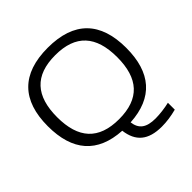

<svg xmlns="http://www.w3.org/2000/svg" viewBox="-216 -850 1184 1184"><g transform="rotate(-45 376.0 -258.0)"><path d="M376 -614C554 -614 638 -520 638 -335C638 -150 554 -56 376 -56C198 -56 114 -150 114 -335C114 -520 198 -614 376 -614ZM34 -336C34 -121 135 -4 339 8C352 111 411 163 530 163C572 163 614 157 660 145V85C622 94 575 100 538 100C459 100 420 72 412 8C617 -4 718 -121 718 -336C718 -561 605 -679 376 -679C147 -679 34 -561 34 -336Z"/></g></svg>

Font: LT Wave Light
Style: Regular
Weight: 300
Designer: Daniel Lyons
Version: Version 2.5 (Glyphs App)